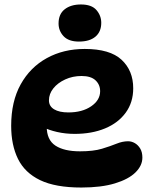

<svg xmlns="http://www.w3.org/2000/svg" viewBox="-20 -831 676 859"><path d="M344 8Q228 8 159.5 -25Q91 -58 60.5 -120Q30 -182 30 -268Q30 -377 72.5 -453.5Q115 -530 189.5 -571Q264 -612 359 -612Q472 -612 524 -563.5Q576 -515 576 -436Q576 -373 542.5 -327Q509 -281 450 -256.5Q391 -232 314 -232Q273 -232 235.5 -240.5Q198 -249 168 -264L192 -313Q189 -289 189 -265Q189 -205 228 -179.5Q267 -154 338 -154Q398 -154 436 -165.5Q474 -177 501 -188Q528 -199 553 -199Q569 -199 583.5 -190.5Q598 -182 607.5 -166Q617 -150 617 -126Q617 -90 586 -59.5Q555 -29 494 -10.5Q433 8 344 8ZM286 -328Q348 -328 388 -355.5Q428 -383 428 -423Q428 -452 407.5 -471.5Q387 -491 345 -491Q305 -491 271.5 -475.5Q238 -460 218.5 -435.5Q199 -411 199 -382Q199 -356 222 -342Q245 -328 286 -328ZM342 -811Q390 -811 411.5 -786Q433 -761 433 -729Q433 -689 407 -667Q381 -645 333 -645Q287 -645 264.5 -669Q242 -693 242 -726Q242 -768 269.5 -789.5Q297 -811 342 -811Z"/></svg>

Font: DynaPuff Medium
Style: Regular
Weight: 500
Version: Version 2.000